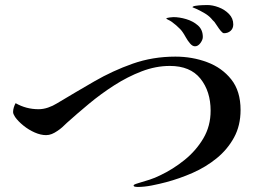

<svg xmlns="http://www.w3.org/2000/svg" viewBox="-20 -781 1040 763"><path d="M936 -344Q936 -282 910 -234.5Q884 -187 841 -152Q798 -117 745.5 -94Q693 -71 640 -57Q614 -50 583.5 -44Q553 -38 526 -38Q523 -38 517 -39Q511 -40 511 -44Q511 -47 519.5 -50Q528 -53 532 -54Q553 -60 574.5 -67Q596 -74 616 -84Q667 -108 713 -145Q759 -182 788 -231Q817 -280 817 -341Q817 -418 776.5 -468.5Q736 -519 655 -519Q599 -519 543 -497.5Q487 -476 434 -442Q381 -408 333.5 -368.5Q286 -329 246 -293Q237 -284 227.5 -275.5Q218 -267 207 -260Q197 -253 186 -248.5Q175 -244 163 -244Q142 -244 118 -254.5Q94 -265 73 -282Q52 -299 40 -316Q37 -321 34.5 -326Q32 -331 32 -336Q32 -345 35 -354.5Q38 -364 42 -371Q84 -347 133 -347Q152 -347 171 -353.5Q190 -360 206 -370Q281 -415 354.5 -457.5Q428 -500 507.5 -528Q587 -556 677 -556Q744 -556 803 -534Q862 -512 899 -465.5Q936 -419 936 -344ZM786 -634Q786 -623 776.5 -610Q767 -597 755 -597Q745 -597 735.5 -608Q726 -619 718.5 -632.5Q711 -646 706 -653Q699 -664 680 -680.5Q661 -697 649 -702Q648 -703 644.5 -704.5Q641 -706 641 -707Q641 -710 653.5 -711.5Q666 -713 669 -713Q693 -713 720 -705Q747 -697 766.5 -680Q786 -663 786 -634ZM907 -684Q907 -668 896.5 -658.5Q886 -649 870 -649Q865 -649 857.5 -658Q850 -667 843 -678Q836 -689 832 -694Q828 -698 825 -701Q822 -704 819 -708Q808 -720 790.5 -730Q773 -740 759.5 -746Q746 -752 745 -752Q745 -756 757.5 -758Q770 -760 784.5 -760.5Q799 -761 804 -761Q825 -761 849 -752Q873 -743 890 -725.5Q907 -708 907 -684Z"/></svg>

Font: Kaisei HarunoUmi
Style: Regular
Weight: 400
Designer: Font-Kai, 金井和夫
Foundry: KAZUO KANAI
Version: Version 5.003